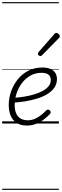

<svg xmlns="http://www.w3.org/2000/svg" viewBox="-20 -1145 575 1780"><path d="M229 19Q171 19 134 -5.5Q97 -30 79 -72.5Q61 -115 61 -170Q61 -237 83.5 -299.5Q106 -362 147 -412Q188 -462 245 -490.5Q302 -519 372 -519Q419 -519 449.5 -505Q480 -491 494 -467Q508 -443 508 -413Q508 -366 483 -331Q458 -296 416 -271Q374 -246 320.5 -230Q267 -214 209.5 -205Q152 -196 97 -193L107 -238Q155 -241 204 -249Q253 -257 297 -270Q341 -283 376 -302Q411 -321 431 -346.5Q451 -372 451 -404Q451 -437 429 -453.5Q407 -470 365 -470Q308 -470 262 -444Q216 -418 183.5 -375Q151 -332 133.5 -279Q116 -226 116 -171Q116 -124 130.5 -92.5Q145 -61 172 -45.5Q199 -30 236 -30Q275 -30 307 -45Q339 -60 364.5 -81Q390 -102 409 -122Q418 -130 426 -129Q434 -128 441 -122Q448 -115 450 -106.5Q452 -98 444 -89Q419 -62 386 -37Q353 -12 313.5 3.5Q274 19 229 19ZM353 -625Q347 -625 339 -632Q331 -639 331 -646Q331 -650 332.5 -654Q334 -658 338 -663L482 -827Q487 -835 492 -837.5Q497 -840 502 -840Q509 -840 516.5 -835Q524 -830 529.5 -822.5Q535 -815 535 -808Q535 -803 533 -799.5Q531 -796 526 -792L371 -634Q362 -625 353 -625ZM0 605H526V615H0ZM0 -20H526V0H0ZM0 -505H526V-500H0ZM0 -1125H526V-1115H0Z"/></svg>

Font: Playwrite CU Guides
Style: Regular
Weight: 400
Designer: Veronika Burian, José Scaglione
Foundry: TypeTogether
Version: Version 1.003